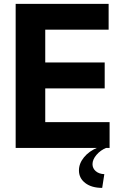

<svg xmlns="http://www.w3.org/2000/svg" viewBox="-20 -752 632 976"><path d="M59.6 0V-732.4H532.2V-601.1H210V-434.6H512.2V-302.7H210V-131.3H537.1V0ZM499.5 203.1Q445.8 203.1 413.6 178.5Q381.3 153.8 381.3 114.3Q381.3 79.1 407 47.6Q432.6 16.1 476.6 -2H523.4Q490.7 11.2 470.5 35.2Q450.2 59.1 450.2 82.5Q450.2 103.5 466.6 117.9Q482.9 132.3 510.3 133.3Z"/></svg>

Font: Kumbh Sans
Style: Bold
Weight: 700
Version: Version 1.005